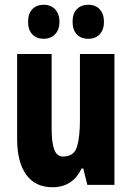

<svg xmlns="http://www.w3.org/2000/svg" viewBox="-20 -777 554 807"><path d="M461 -550V0H347L330 -69H323Q285 10 201 10Q128 10 90 -43Q52 -96 52 -192V-550H197V-237Q197 -178 208 -148.5Q219 -119 245 -119Q291 -119 303.5 -160Q316 -201 316 -274V-550ZM98 -685Q98 -720 116 -738.5Q134 -757 163 -757Q194 -757 212 -737.5Q230 -718 230 -685Q230 -653 212 -633.5Q194 -614 163 -614Q134 -614 116 -632.5Q98 -651 98 -685ZM285 -685Q285 -720 303 -738.5Q321 -757 351 -757Q382 -757 399.5 -737.5Q417 -718 417 -685Q417 -653 399.5 -633.5Q382 -614 351 -614Q320 -614 302.5 -633Q285 -652 285 -685Z"/></svg>

Font: Noto Sans Myanmar UI ExtraCondensed ExtraBold
Style: Regular
Weight: 800
Width: 2
Designer: Monotype Design Team
Foundry: Monotype Imaging Inc.
Version: Version 2.103; ttfautohint (v1.8.4.7-5d5b)